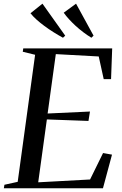

<svg xmlns="http://www.w3.org/2000/svg" viewBox="-36 -1000 648 1020"><path d="M-15.5 0 -12.5 -18.5 58 -34 150.5 -709 85 -725 87.5 -743H560L554 -579.5H515L488.5 -700L260.5 -712.5L217 -397L442 -407.5L434 -357.5L213 -365.5L167 -31.5L442.5 -46.5L511.5 -187L559 -178.5L511 0ZM461 -810.5 449.5 -799.5Q426.5 -813.5 405.2 -829.8Q384 -846 365.2 -863.2Q346.5 -880.5 330.5 -898Q314.5 -915.5 302.5 -932.5L368 -980.5ZM310.5 -810.5 298.5 -799.5Q273 -813.5 248 -829.2Q223 -845 200.2 -861.8Q177.5 -878.5 158.5 -895.5Q139.5 -912.5 126 -929.5L189.5 -980.5Z"/></svg>

Font: Merriweather 144pt
Style: Italic
Weight: 400
Italic angle: -7.8°
Version: Version 2.101